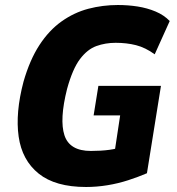

<svg xmlns="http://www.w3.org/2000/svg" viewBox="-20 -736 708 767"><path d="M324 11Q201 11 134.5 -42.5Q68 -96 54.5 -190.5Q41 -285 74 -410Q99 -497 137.5 -556Q176 -615 226 -650.5Q276 -686 333 -701Q390 -716 451 -716Q492 -716 530 -710Q568 -704 601.5 -690Q635 -676 658 -652L598 -519Q561 -546 523.5 -555.5Q486 -565 442 -565Q401 -565 365 -552Q329 -539 299.5 -500Q270 -461 248 -381Q217 -258 237.5 -195.5Q258 -133 343 -133Q384 -133 417 -137.5Q450 -142 484 -154L435 -110L460 -275H354L373 -393H623L567 -44Q532 -29 492 -16Q452 -3 409 4Q366 11 324 11Z"/></svg>

Font: Nunito Sans 7pt Condensed Black
Style: Italic
Weight: 900
Width: 3
Italic angle: -9°
Designer: Vernon Adams
Foundry: Vernon Adams
Version: Version 3.101;gftools[0.9.27]